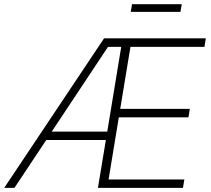

<svg xmlns="http://www.w3.org/2000/svg" viewBox="-36 -914 1025 934"><path d="M-15.6 0 470.2 -727.5H965.3L958.5 -686H598.6L548.8 -384.3H887.2L880.9 -343.3H542L492.2 -41H860.8L854 0H440.4L479 -232.9H189L34.2 0ZM215.8 -273.9H485.8L553.7 -686H489.3ZM848.1 -893.6 841.8 -856.4H600.1L606.4 -893.6Z"/></svg>

Font: Inter Extra Light
Style: Italic
Weight: 200
Italic angle: -9.39999°
Designer: Rasmus Andersson
Foundry: rsms
Version: Version 4.000;git-3c8e0fc